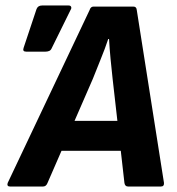

<svg xmlns="http://www.w3.org/2000/svg" viewBox="-20 -679 644 699"><path d="M16 0Q10 0 8 -3.5Q6 -7 8 -13L306 -642Q310 -655 320 -655H466Q477 -655 478 -642L577 -13Q578 0 566 0H446Q435 0 433 -13L390 -392Q386 -428 382.5 -464.5Q379 -501 377 -537H374Q362 -501 347 -464.5Q332 -428 318 -392L153 -13Q148 0 137 0ZM183 -130 222 -239H431L437 -130ZM75 -491Q61 -491 66 -505L113 -646Q118 -659 133 -659H230Q237 -659 239 -654Q241 -649 237 -643L168 -503Q165 -496 159 -493.5Q153 -491 146 -491Z"/></svg>

Font: Sofia Sans Semi Condensed ExtraBold
Style: Italic
Weight: 800
Italic angle: -9°
Version: Version 4.100